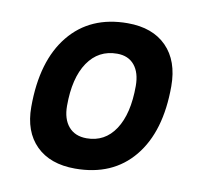

<svg xmlns="http://www.w3.org/2000/svg" viewBox="-65 -597 717 677"><g transform="rotate(10 293.0 -258.5)"><path d="M245.1 9.8Q155.8 9.8 105.7 -39.8Q55.7 -89.4 55.7 -177.7Q55.7 -342.8 130.9 -435.1Q206.1 -527.3 339.8 -527.3Q429.2 -527.3 479.2 -476.6Q529.3 -425.8 529.3 -335Q529.3 -172.4 454.3 -81.3Q379.4 9.8 245.1 9.8ZM266.6 -102.5Q332 -102.5 368.9 -158.4Q405.8 -214.4 405.8 -314Q405.8 -361.8 383.8 -388.4Q361.8 -415 321.8 -415Q254.9 -415 217 -359.1Q179.2 -303.2 179.2 -203.6Q179.2 -156.2 202.1 -129.4Q225.1 -102.5 266.6 -102.5Z"/></g></svg>

Font: Cascadia Code PL SemiBold
Style: Italic
Weight: 600
Italic angle: -10°
Monospace: yes
Designer: Aaron Bell
Foundry: Saja Typeworks
Version: Version 2404.023; ttfautohint (v1.8.4)